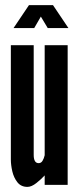

<svg xmlns="http://www.w3.org/2000/svg" viewBox="-20 -724 308 752"><path d="M87.5 8Q62.5 8 48.2 -10Q34 -28 28.2 -53Q22.5 -78 22.5 -99V-547H112V-117Q112 -101.5 116.8 -93.2Q121.5 -85 131.5 -85Q141 -85 146.5 -94Q152 -103 155 -116V-547H245V0H155V-37Q142.5 -23 123 -7.5Q103.5 8 87.5 8ZM33 -614 93.5 -704H187.5L248 -614H167L140 -659L114 -614Z"/></svg>

Font: League Gothic SemiCondensed
Style: Regular
Weight: 400
Width: 4
Designer: The League of Moveable Type
Version: Version 2.001